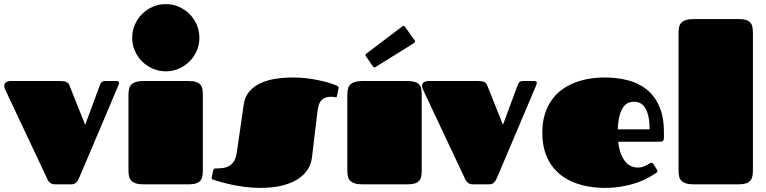

<svg xmlns="http://www.w3.org/2000/svg" viewBox="-20 -892 3708 929"><path d="M392.1 -288.1 460 -471.2Q464.4 -483.9 469.5 -491.9Q474.6 -500 490.2 -500H542Q556.2 -500 556.2 -491.7Q556.2 -486.3 550.8 -474.1L363.8 -33.2Q356.9 -16.6 348.4 -8.3Q339.8 0 324.2 0H247.1Q236.8 0 230 -3.2Q223.1 -6.3 218.5 -11.2Q213.9 -16.1 210.9 -21.7Q208 -27.3 206.1 -32.2L4.9 -459Q0.5 -468.3 0.5 -476.1Q0.5 -488.8 9.8 -494.4Q19 -500 28.8 -500H267.1Q279.3 -500 287.6 -499Q295.9 -498 301.3 -495.4Q306.6 -492.7 310.1 -488.8Q313.5 -484.9 315.9 -479Z M601.6 -432.1Q601.6 -448.7 604.5 -461.7Q607.4 -474.6 615.7 -482.9Q624 -491.2 638.7 -495.6Q653.3 -500 676.8 -500H890.6Q913.1 -500 927 -495.8Q940.9 -491.7 948.7 -483.4Q956.5 -475.1 959 -462.4Q961.4 -449.7 961.4 -432.1V-66.9Q961.4 -50.3 959 -37.8Q956.5 -25.4 948.7 -16.8Q940.9 -8.3 927 -4.2Q913.1 0 890.6 0H676.8Q653.3 0 638.7 -4.4Q624 -8.8 615.7 -17.1Q607.4 -25.4 604.5 -38.1Q601.6 -50.8 601.6 -67.9ZM619.6 -709Q619.6 -742.7 632.6 -772.5Q645.5 -802.2 667.5 -824.2Q689.5 -846.2 719.2 -859.1Q749 -872.1 782.7 -872.1Q815.9 -872.1 845.5 -859.1Q875 -846.2 897 -824.2Q918.9 -802.2 931.9 -772.5Q944.8 -742.7 944.8 -709Q944.8 -675.8 931.9 -646.2Q918.9 -616.7 897 -594.7Q875 -572.8 845.5 -559.8Q815.9 -546.9 782.7 -546.9Q749 -546.9 719.2 -559.8Q689.5 -572.8 667.5 -594.7Q645.5 -616.7 632.6 -646.2Q619.6 -675.8 619.6 -709Z M1399.4 -517.1Q1430.7 -517.1 1461.9 -513.4Q1493.2 -509.8 1521.2 -503.9Q1549.3 -498 1572.5 -491Q1595.7 -483.9 1610.4 -477.1Q1612.8 -476.1 1615.5 -474.1Q1618.2 -472.2 1618.2 -466.8Q1618.2 -465.3 1617.7 -462.9Q1617.2 -460.4 1616.7 -458L1610.8 -429.2Q1609.9 -423.3 1608.2 -422.1Q1606.4 -420.9 1605 -420.9Q1602.5 -420.9 1595.7 -422.4Q1588.9 -423.8 1581.1 -423.8Q1553.2 -423.8 1537.1 -408.9Q1521 -394 1516.6 -356.9L1489.3 -128.9Q1485.4 -98.6 1469 -72.3Q1452.6 -45.9 1421.9 -25.9Q1391.1 -5.9 1345.9 5.6Q1300.8 17.1 1240.2 17.1Q1202.1 17.1 1166 12.5Q1129.9 7.8 1099.4 1.2Q1068.8 -5.4 1046.1 -12Q1023.4 -18.6 1012.2 -22.5Q1008.3 -23.4 1006.1 -25.1Q1003.9 -26.9 1003.9 -30.8Q1003.9 -32.7 1004.4 -35.2Q1004.9 -37.6 1005.9 -41L1011.7 -68.4Q1012.7 -72.3 1015.1 -74.7Q1017.6 -77.1 1023.9 -77.1Q1040 -77.1 1056.4 -78.9Q1072.8 -80.6 1086.7 -87.9Q1100.6 -95.2 1111.1 -110.4Q1121.6 -125.5 1125.5 -152.8L1159.7 -388.2Q1165 -425.3 1187 -450.2Q1209 -475.1 1241.5 -490Q1273.9 -504.9 1314.9 -511Q1356 -517.1 1399.4 -517.1Z M1660.6 -432.1Q1660.6 -448.7 1663.6 -461.7Q1666.5 -474.6 1674.8 -482.9Q1683.1 -491.2 1697.8 -495.6Q1712.4 -500 1735.8 -500H1949.7Q1972.2 -500 1986.1 -495.8Q2000 -491.7 2007.8 -483.4Q2015.6 -475.1 2018.1 -462.4Q2020.5 -449.7 2020.5 -432.1V-66.9Q2020.5 -50.3 2018.1 -37.8Q2015.6 -25.4 2007.8 -16.8Q2000 -8.3 1986.1 -4.2Q1972.2 0 1949.7 0H1735.8Q1712.4 0 1697.8 -4.4Q1683.1 -8.8 1674.8 -17.1Q1666.5 -25.4 1663.6 -38.1Q1660.6 -50.8 1660.6 -67.9ZM1798.8 -568.8Q1796.9 -567.9 1795.4 -566.9Q1793.9 -565.9 1792.5 -565.9Q1787.1 -565.9 1784.2 -570.8L1751.5 -618.7Q1748.5 -622.1 1748.5 -625.5Q1748.5 -628.9 1752.9 -632.8L1925.8 -763.7Q1929.2 -766.6 1932.6 -766.6Q1936 -766.6 1939.9 -762.2L1984.9 -698.7Q1988.3 -694.8 1988.3 -691.4Q1988.3 -687 1983.9 -684.1Z M2413.6 -288.1 2481.4 -471.2Q2485.8 -483.9 2491 -491.9Q2496.1 -500 2511.7 -500H2563.5Q2577.6 -500 2577.6 -491.7Q2577.6 -486.3 2572.3 -474.1L2385.3 -33.2Q2378.4 -16.6 2369.9 -8.3Q2361.3 0 2345.7 0H2268.6Q2258.3 0 2251.5 -3.2Q2244.6 -6.3 2240 -11.2Q2235.4 -16.1 2232.4 -21.7Q2229.5 -27.3 2227.5 -32.2L2026.4 -459Q2022 -468.3 2022 -476.1Q2022 -488.8 2031.2 -494.4Q2040.5 -500 2050.3 -500H2288.6Q2300.8 -500 2309.1 -499Q2317.4 -498 2322.8 -495.4Q2328.1 -492.7 2331.5 -488.8Q2335 -484.9 2337.4 -479Z M3065.4 -81.1Q3078.6 -81.1 3089.4 -84.7Q3100.1 -88.4 3108.6 -92.8Q3117.2 -97.2 3122.8 -100.8Q3128.4 -104.5 3131.3 -104.5Q3135.7 -104.5 3137.5 -103Q3139.2 -101.6 3141.6 -97.7L3158.7 -71.3Q3161.1 -67.4 3161.1 -64.5Q3161.1 -61 3159.2 -59.1Q3157.2 -57.1 3155.3 -55.7Q3139.2 -44.4 3115.7 -31.5Q3092.3 -18.6 3061.3 -7.8Q3030.3 2.9 2991.2 10Q2952.1 17.1 2905.3 17.1Q2868.7 17.1 2832 11.2Q2795.4 5.4 2762 -7.3Q2728.5 -20 2699.7 -40.5Q2670.9 -61 2649.7 -90.8Q2628.4 -120.6 2616.2 -159.9Q2604 -199.2 2604 -250Q2604 -299.8 2616.2 -339.1Q2628.4 -378.4 2649.7 -408.2Q2670.9 -438 2699.7 -458.7Q2728.5 -479.5 2762 -492.4Q2795.4 -505.4 2832 -511.2Q2868.7 -517.1 2905.3 -517.1Q2966.3 -517.1 3018.8 -503.4Q3071.3 -489.7 3109.9 -458.5Q3148.4 -427.2 3170.4 -376.5Q3192.4 -325.7 3192.4 -252V-224.6Q3192.4 -215.8 3188 -210.9Q3183.6 -206.1 3173.3 -206.1H2971.2Q2975.1 -169.9 2985.1 -145.8Q2995.1 -121.6 3008.1 -107.2Q3021 -92.8 3036.1 -86.9Q3051.3 -81.1 3065.4 -81.1ZM3123 -266.1Q3123 -305.2 3116.9 -330.8Q3110.8 -356.4 3100.6 -371.8Q3090.3 -387.2 3076.4 -393.6Q3062.5 -399.9 3047.4 -399.9Q3036.1 -399.9 3022.9 -395.5Q3009.8 -391.1 2998.3 -377Q2986.8 -362.8 2978.8 -336.4Q2970.7 -310.1 2969.2 -266.1Z M3263.2 -731.9Q3263.2 -748.5 3266.1 -761.5Q3269 -774.4 3277.3 -782.7Q3285.6 -791 3300.3 -795.4Q3314.9 -799.8 3338.4 -799.8H3552.2Q3574.7 -799.8 3588.4 -795.7Q3602.1 -791.5 3609.9 -783.2Q3617.7 -774.9 3620.4 -762.2Q3623 -749.5 3623 -732.4V-66.9Q3623 -50.3 3620.1 -37.8Q3617.2 -25.4 3609.4 -16.8Q3601.6 -8.3 3587.6 -4.2Q3573.7 0 3551.3 0H3338.4Q3314.9 0 3300.3 -4.4Q3285.6 -8.8 3277.3 -17.1Q3269 -25.4 3266.1 -38.1Q3263.2 -50.8 3263.2 -67.9Z"/></svg>

Font: Fascinate Cyrillic
Style: Regular
Weight: 900
Designer: Denis Ignatov
Foundry: Astigmatic (AOETI)
Version: Version 1.00 November 30, 2018, initial release